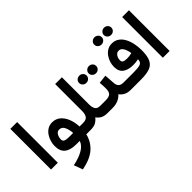

<svg xmlns="http://www.w3.org/2000/svg" viewBox="-74 -1373 2268 2268"><g transform="rotate(-45 1060.0 -239.5)"><path d="M183.1 -680.2V-0.5H69.8V-680.2Z M473.1 -386.2Q530.8 -386.2 573 -351.8Q615.2 -317.4 639.6 -257.8Q664.1 -198.2 667.5 -121.6H712.4V0H658.7Q634.8 101.1 559.1 168.5Q483.4 235.8 336.9 264.6L295.9 153.8Q395 134.8 462.9 95.9Q530.8 57.1 548.8 0H491.2Q395 0 345.5 -39.8Q295.9 -79.6 295.9 -165.5Q295.9 -201.7 306.9 -240Q317.9 -278.3 340.1 -311.8Q362.3 -345.2 395.5 -365.7Q428.7 -386.2 473.1 -386.2ZM489.3 -121.6H560.5Q555.7 -182.6 535.4 -224.6Q515.1 -266.6 472.2 -266.6Q446.3 -266.6 431.2 -250Q416 -233.4 409.7 -210.9Q403.3 -188.5 403.3 -169.9Q403.3 -141.1 425.5 -131.3Q447.8 -121.6 489.3 -121.6Z M818.4 -226.1V-680.2H931.2V-225.6Q931.2 -176.8 948.5 -149.2Q965.8 -121.6 1014.6 -121.6H1030.3V0H1015.6Q962.4 0 930.4 -17.1Q898.4 -34.2 875.5 -66.9Q850.1 -35.2 818.6 -17.6Q787.1 0 727.1 0H692.9V-121.6H724.6Q778.3 -121.6 798.1 -148.7Q817.9 -175.8 818.4 -226.1Z M1187 -488.8Q1187 -514.2 1205.6 -531.5Q1224.1 -548.8 1250 -548.8Q1276.4 -548.8 1294.4 -531.5Q1312.5 -514.2 1312.5 -488.8Q1312.5 -463.4 1294.4 -446Q1276.4 -428.7 1250 -428.7Q1224.1 -428.7 1205.6 -446Q1187 -463.4 1187 -488.8ZM1026.9 -488.8Q1026.9 -514.2 1045.2 -531.5Q1063.5 -548.8 1089.8 -548.8Q1115.7 -548.8 1134 -531.5Q1152.3 -514.2 1152.3 -488.8Q1152.3 -463.4 1134 -446Q1115.7 -428.7 1089.8 -428.7Q1063.5 -428.7 1045.2 -446Q1026.9 -463.4 1026.9 -488.8ZM1010.7 -121.6H1103.5Q1160.2 -121.6 1182.9 -143.3Q1205.6 -165 1205.6 -217.3Q1205.6 -244.1 1204.3 -269Q1203.1 -293.9 1200.7 -317.9L1307.6 -330.6L1316.9 -200.7Q1319.3 -160.2 1340.1 -140.9Q1360.8 -121.6 1402.8 -121.6H1413.1V0H1401.9Q1351.1 0 1316.9 -18.3Q1282.7 -36.6 1261.2 -67.4Q1232.9 -34.7 1191.4 -17.3Q1149.9 0 1103.5 0H1010.7Z M1633.8 -682.6Q1633.8 -708 1652.3 -725.3Q1670.9 -742.7 1696.8 -742.7Q1723.1 -742.7 1741.2 -725.3Q1759.3 -708 1759.3 -682.6Q1759.3 -657.2 1741.2 -639.9Q1723.1 -622.6 1696.8 -622.6Q1670.9 -622.6 1652.3 -639.9Q1633.8 -657.2 1633.8 -682.6ZM1473.6 -682.6Q1473.6 -708 1491.9 -725.3Q1510.3 -742.7 1536.6 -742.7Q1562.5 -742.7 1580.8 -725.3Q1599.1 -708 1599.1 -682.6Q1599.1 -657.2 1580.8 -639.9Q1562.5 -622.6 1536.6 -622.6Q1510.3 -622.6 1491.9 -639.9Q1473.6 -657.2 1473.6 -682.6ZM1578.6 -121.6Q1648.4 -121.6 1682.6 -133.8Q1716.8 -146 1717.3 -195.8Q1676.8 -186 1631.8 -186Q1546.9 -186 1499.8 -221.2Q1452.6 -256.3 1452.6 -332.5Q1452.6 -370.1 1464.8 -408Q1477.1 -445.8 1499.8 -477.1Q1522.5 -508.3 1555.2 -527.3Q1587.9 -546.4 1628.9 -546.4Q1680.7 -546.4 1717.8 -520.5Q1754.9 -494.6 1778.6 -450.7Q1802.2 -406.7 1813.5 -352.3Q1824.7 -297.9 1824.7 -240.7Q1824.7 -140.6 1798.6 -88.9Q1772.5 -37.1 1717 -18.6Q1661.6 0 1572.8 0H1393.1V-121.6ZM1633.3 -292Q1671.9 -292 1713.4 -302.7Q1709.5 -330.6 1699.7 -359.6Q1689.9 -388.7 1672.6 -408.7Q1655.3 -428.7 1627.9 -428.7Q1604 -428.7 1588.4 -414.3Q1572.8 -399.9 1565.2 -378.9Q1557.6 -357.9 1557.6 -337.4Q1557.6 -309.1 1578.4 -300.5Q1599.1 -292 1633.3 -292Z M2050.8 -680.2V-0.5H1937.5V-680.2Z"/></g></svg>

Font: Vazirmatn RD FD SemiBold
Style: Regular
Weight: 600
Designer: Saber Rastikerdar
Foundry: Saber Rastikerdar
Version: Version 33.003